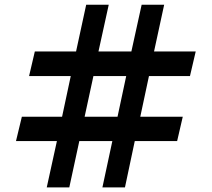

<svg xmlns="http://www.w3.org/2000/svg" viewBox="-20 -812 917 832"><path d="M226.6 -200.7H49.3L74.7 -306.2H249L286.6 -482.4H106L130.9 -588.9H309.6L353.5 -791.5H451.2L406.7 -588.9H549.3L593.8 -791.5H691.4L647.5 -588.9H828.1L803.2 -482.4H625.5L587.9 -306.2H772L747.6 -200.7H564L521.5 0H423.8L466.8 -200.7H323.7L280.3 0H182.6ZM384.8 -482.4 346.7 -306.2H489.3L526.9 -482.4Z"/></svg>

Font: Pinar Bold
Style: Regular
Weight: 700
Designer: Amin Abedi
Version: Version 3.000